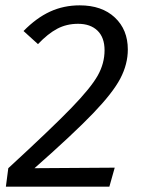

<svg xmlns="http://www.w3.org/2000/svg" viewBox="-20 -698 526 718"><path d="M458 -513Q458 -458 430 -404.5Q402 -351 328 -274Q254 -197 109 -69L409 -71L389 0H2L11 -69Q174 -219 247 -294.5Q320 -370 345.5 -415.5Q371 -461 371 -510Q371 -558 344.5 -583.5Q318 -609 272 -609Q229 -609 194 -590.5Q159 -572 122 -533L68 -582Q116 -631 167 -654.5Q218 -678 278 -678Q361 -678 409.5 -632.5Q458 -587 458 -513Z"/></svg>

Font: Fira Sans TEST Book
Style: Italic
Weight: 350
Italic angle: -8°
Designer: Carrois Corporate & Edenspiekermann AG
Foundry: Carrois Corporate GbR & Edenspiekermann AG
Version: Version 4.201